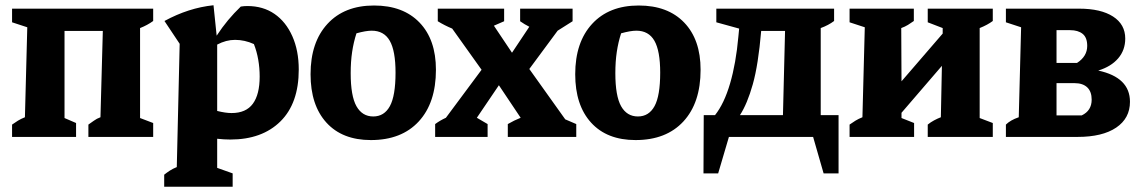

<svg xmlns="http://www.w3.org/2000/svg" viewBox="-20 -522 4354 732"><path d="M26 0V-47Q37 -55 48.5 -62Q60 -69 75 -75L84 -418L26 -437V-489H564V-442Q542 -426 514 -415V-72L564 -53V0H317V-47Q326 -53 337.5 -61.5Q349 -70 363 -75L372 -404H226V-72L270 -53V0Z M606 190V144Q616 136 627.5 128.5Q639 121 654 115L665 -355L607 -442Q653 -467 699.5 -482Q746 -497 794 -502L806 -386Q827 -418 849.5 -445Q872 -472 898 -497Q911 -499 923 -499Q983 -499 1026.5 -469Q1070 -439 1094.5 -384Q1119 -329 1119 -257Q1119 -128 1049 -59Q979 10 858 10Q834 10 808 7V118L867 139V190ZM876 -370Q842 -370 808 -352V-99Q840 -91 863 -91Q918 -91 944 -126.5Q970 -162 970 -230Q970 -263 964.5 -294.5Q959 -326 948 -354Q913 -370 876 -370Z M1394 12Q1285 12 1224.5 -54.5Q1164 -121 1164 -239Q1164 -361 1228.5 -431Q1293 -501 1406 -501Q1517 -501 1579.5 -436Q1642 -371 1642 -256Q1642 -130 1576.5 -59Q1511 12 1394 12ZM1403 -78Q1445 -78 1466.5 -117.5Q1488 -157 1488 -245Q1488 -328 1466 -366.5Q1444 -405 1397 -405Q1375 -405 1339 -395Q1328 -361 1322.5 -324Q1317 -287 1317 -243Q1317 -156 1339 -117Q1361 -78 1403 -78Z M1639 0V-49Q1658 -63 1680 -73L1816 -256L1704 -413Q1675 -425 1649 -441V-489H1902V-441L1863 -424L1932 -321L1998 -420Q1980 -429 1963 -441V-489H2163V-441L2106 -405L1998 -259L2135 -67L2177 -49V0H1916V-49Q1940 -63 1965 -73L1882 -197L1798 -73L1839 -49V0Z M2403 12Q2294 12 2233.5 -54.5Q2173 -121 2173 -239Q2173 -361 2237.5 -431Q2302 -501 2415 -501Q2526 -501 2588.5 -436Q2651 -371 2651 -256Q2651 -130 2585.5 -59Q2520 12 2403 12ZM2412 -78Q2454 -78 2475.5 -117.5Q2497 -157 2497 -245Q2497 -328 2475 -366.5Q2453 -405 2406 -405Q2384 -405 2348 -395Q2337 -361 2331.5 -324Q2326 -287 2326 -243Q2326 -156 2348 -117Q2370 -78 2412 -78Z M2662 139 2663 -83H2706Q2741 -127 2763.5 -204Q2786 -281 2795 -382L2798 -413L2711 -437V-489H3160V-442Q3139 -426 3109 -415V-83H3177V139H3120L3080 0H2759L2718 139ZM2882 -404Q2871 -275 2850 -200.5Q2829 -126 2801 -83H2965L2973 -404Z M3219 0V-47Q3230 -55 3241.5 -62Q3253 -69 3268 -75L3277 -418L3219 -437V-489H3464V-442Q3453 -434 3441.5 -427Q3430 -420 3416 -415L3417 -212L3574 -394V-415L3517 -437V-489H3765V-442Q3745 -427 3715 -415V-72L3765 -53V0H3517V-47Q3528 -56 3541 -63Q3554 -70 3567 -75L3571 -271L3417 -92V-72L3465 -53V0Z M3815 0V-47Q3832 -64 3864 -75L3873 -418L3815 -437V-489H4094Q4177 -489 4223.5 -459Q4270 -429 4270 -375Q4270 -331 4243 -299.5Q4216 -268 4167 -253Q4288 -227 4288 -134Q4288 -71 4235.5 -35.5Q4183 0 4088 0ZM4060 -407H4008V-282H4086Q4125 -307 4125 -347Q4125 -379 4107.5 -393Q4090 -407 4060 -407ZM4077 -205H4008V-82H4104Q4142 -100 4142 -142Q4142 -173 4125 -189Q4108 -205 4077 -205Z"/></svg>

Font: Piazzolla
Style: Bold
Weight: 700
Designer: Juan Pablo del Peral
Foundry: Huerta Tipografica
Version: Version 1.330